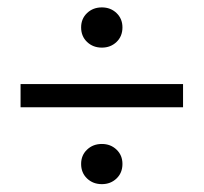

<svg xmlns="http://www.w3.org/2000/svg" viewBox="-20 -582 537 506"><path d="M248.5 -562.5Q271.5 -562.5 287.1 -547.6Q302.7 -532.7 302.7 -509.8Q302.7 -486.3 287.1 -471.4Q271.5 -456.5 248.5 -456.5Q225.1 -456.5 209.5 -471.4Q193.8 -486.3 193.8 -509.8Q193.8 -532.7 209.5 -547.6Q225.1 -562.5 248.5 -562.5ZM462.4 -360.4V-299.3H34.2V-360.4ZM302.7 -149.9Q302.7 -126.5 287.1 -111.6Q271.5 -96.7 248.5 -96.7Q225.1 -96.7 209.5 -111.6Q193.8 -126.5 193.8 -149.9Q193.8 -172.9 209.5 -187.7Q225.1 -202.6 248.5 -202.6Q271.5 -202.6 287.1 -187.7Q302.7 -172.9 302.7 -149.9Z"/></svg>

Font: Varta
Style: Regular
Weight: 400
Designer: Joana Correia, Viktoriya Grabowska, Eben Sorkin
Foundry: Sorkin Type
Version: Version 1.003; ttfautohint (v1.3) -l 8 -r 24 -G 200 -x 12 -H